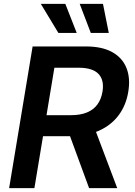

<svg xmlns="http://www.w3.org/2000/svg" viewBox="-20 -966 691 986"><path d="M26.9 0 147.5 -727.5H420.4Q504.4 -727.5 556.6 -698.2Q608.9 -668.9 629.6 -616.5Q650.4 -564 638.7 -494.6Q627.4 -425.3 589.1 -374Q550.8 -322.8 488 -294.7Q425.3 -266.6 341.3 -266.6H147L164.6 -374.5H343.8Q393.1 -374.5 427 -388.7Q460.9 -402.8 480.5 -429.9Q500 -457 506.3 -495.1Q516.1 -554.7 485.8 -586.4Q455.6 -618.2 383.8 -618.2H259.3L156.7 0ZM437.5 0 316.4 -329.6H457.5L582 0ZM446.3 -796.9 389.2 -946.3H508.8L538.6 -796.9ZM279.8 -796.9 189.5 -946.3H315.4L374 -796.9Z"/></svg>

Font: Inter 16pt SemiBold
Style: Italic
Weight: 600
Italic angle: -9.3988°
Version: Version 4.001;git-66647c0bb